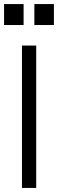

<svg xmlns="http://www.w3.org/2000/svg" viewBox="-26 -924 285 944"><path d="M82 0V-700H152V0ZM143 -801V-904H239V-801ZM-6 -801V-904H90V-801Z"/></svg>

Font: Host Grotesk Light
Style: Regular
Weight: 300
Designer: Doukan Karapınar
Foundry: Element Type
Version: Version 1.003